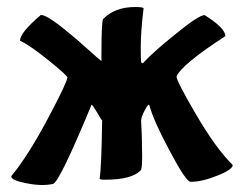

<svg xmlns="http://www.w3.org/2000/svg" viewBox="-20 -491 683 547"><path d="M622 -388Q622 -411 563 -448Q546 -448 479 -393Q420 -346 388 -312Q387 -311 386 -311Q384 -311 382 -314Q381 -322 381 -356Q381 -401 389 -467Q389 -471 365 -471Q307 -471 274 -437Q269 -432 269 -336Q269 -331 269 -325V-317Q263 -321 231 -350Q200 -378 179 -395Q112 -451 96 -448Q37 -398 37 -375Q62 -364 116 -321Q167 -280 172 -271Q172 -258 120 -160Q61 -48 12 11Q12 23 55 31Q99 40 131 33Q149 29 241 -193Q243 -193 257 -170Q270 -147 271 -148Q269 -14 264 18Q264 21 279 21Q356 21 381 -6Q385 -10 385 -46Q385 -67 384 -105Q382 -144 382 -147Q382 -157 392 -176Q401 -193 404 -193Q405 -193 406 -190Q416 -150 463 -62Q510 27 523 27Q556 27 600 9Q643 -8 643 -21Q594 -69 535 -171Q483 -260 483 -273Q497 -307 622 -388Z"/></svg>

Font: Bubblegum Sans
Style: Regular
Weight: 400
Designer: Angel Koziupa and Alejandro Paul
Foundry: Angel Koziupa and Alejandro Paul
Version: Version 1.001